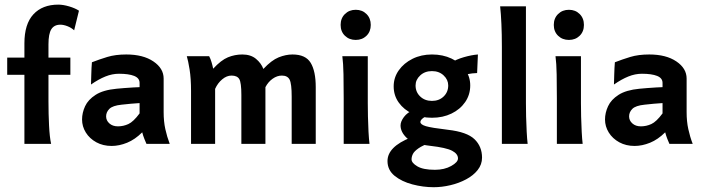

<svg xmlns="http://www.w3.org/2000/svg" viewBox="-20 -613 3002 818"><path d="M84 0V-428.2Q84 -510.7 122.3 -552Q160.6 -593.3 228.5 -593.3Q249 -593.3 274.7 -585.7Q300.3 -578.1 316.4 -567.4L295.9 -483.9Q283.7 -495.1 267.1 -501.5Q250.5 -507.8 237.3 -507.8Q210.9 -507.8 198.7 -488.5Q186.5 -469.2 186.5 -424.3V-180.7Q186.5 -127.4 189 -78.1Q191.4 -28.8 197.8 0ZM10.7 -294.4V-367.7H279.8V-294.4Z M455.6 8.8Q418.9 8.8 390.4 -6.8Q361.8 -22.5 345.7 -48.3Q329.6 -74.2 329.6 -104Q329.6 -132.3 342.5 -160.4Q355.5 -188.5 387.5 -209Q419.4 -229.5 476.1 -234.9Q488.8 -236.3 509 -237.8Q529.3 -239.3 548.3 -240.5Q567.4 -241.7 574.7 -241.7V-259.8Q574.7 -280.3 551.5 -289.6Q528.3 -298.8 486.8 -298.8Q458 -298.8 429 -287.1Q399.9 -275.4 367.7 -252.9Q368.2 -265.1 368.9 -295.2Q369.6 -325.2 371.6 -347.7Q402.8 -359.9 437.3 -370.4Q471.7 -380.9 518.1 -380.9Q589.8 -380.9 633.5 -351.3Q677.2 -321.8 677.2 -278.3V-135.3Q677.2 -95.7 684.3 -63.2Q691.4 -30.8 703.1 0H604Q600.6 -7.8 595.2 -21Q589.8 -34.2 585.9 -49.3Q555.2 -18.6 521.5 -4.9Q487.8 8.8 455.6 8.8ZM482.4 -74.7Q505.4 -74.7 526.9 -84.5Q548.3 -94.2 574.7 -129.9V-173.8Q564 -173.3 538.1 -171.1Q512.2 -168.9 498 -167Q460 -163.1 446 -149.2Q432.1 -135.3 432.1 -117.2Q432.1 -99.6 446 -87.2Q460 -74.7 482.4 -74.7Z M793.9 0V-225.1Q793.9 -278.8 787.8 -316.7Q781.7 -354.5 775.9 -373.5H871.1Q877 -362.8 881.3 -347.9Q885.7 -333 888.2 -320.3Q921.9 -356.9 951.2 -368.9Q980.5 -380.9 1012.2 -380.9Q1048.3 -380.9 1070.6 -362.3Q1092.8 -343.8 1102.1 -319.3Q1136.7 -356.4 1167.2 -368.7Q1197.8 -380.9 1226.1 -380.9Q1282.2 -380.9 1303.7 -345.2Q1325.2 -309.6 1325.2 -241.7V0H1222.7V-201.2Q1222.7 -256.3 1213.9 -273.7Q1205.1 -291 1180.7 -291Q1160.6 -291 1141.6 -277.6Q1122.6 -264.2 1110.8 -241.7V0H1008.3V-208.5Q1008.3 -260.7 999.5 -275.9Q990.7 -291 966.3 -291Q945.8 -291 926.8 -275.1Q907.7 -259.3 896.5 -234.4V0Z M1444.3 0Q1444.3 0 1444.3 -19.8Q1444.3 -39.6 1444.3 -70.3Q1444.3 -101.1 1444.3 -134.3Q1444.3 -167.5 1444.3 -193.8Q1444.3 -247.6 1443.4 -296.1Q1442.4 -344.7 1438.5 -373.5H1546.9V-173.8Q1546.9 -150.4 1547.6 -116.9Q1548.3 -83.5 1550 -51.5Q1551.8 -19.5 1554.2 0ZM1495.6 -442.9Q1467.8 -442.9 1449.5 -460.7Q1431.2 -478.5 1431.2 -506.8Q1431.2 -535.2 1449.5 -553.2Q1467.8 -571.3 1495.6 -571.3Q1523.4 -571.3 1541.5 -553.2Q1559.6 -535.2 1559.6 -506.8Q1559.6 -478.5 1541.5 -460.7Q1523.4 -442.9 1495.6 -442.9Z M1827.6 184.6Q1782.7 184.6 1737.1 172.6Q1691.4 160.6 1661.1 136Q1630.9 111.3 1630.9 73.2Q1630.9 12.2 1730.5 -27.3Q1730.5 -27.3 1743.4 -25.6Q1756.3 -23.9 1773.4 -21.2Q1790.5 -18.6 1804 -14.9Q1817.4 -11.2 1818.4 -7.3Q1780.8 6.3 1762.7 19Q1744.6 31.7 1739 43.2Q1733.4 54.7 1733.4 65.9Q1733.4 81.1 1758.1 95.7Q1782.7 110.4 1833 110.4Q1873.5 110.4 1902.3 94.2Q1931.2 78.1 1931.2 62Q1931.2 42.5 1906.2 29.3Q1881.3 16.1 1813 8.3Q1739.7 0 1713.1 -25.1Q1686.5 -50.3 1686.5 -78.6Q1686.5 -95.2 1700.9 -114.5Q1715.3 -133.8 1741.7 -144.5L1828.1 -127.9Q1796.4 -120.1 1783.7 -110.8Q1771 -101.6 1771 -93.3Q1771 -82.5 1794.4 -75.4Q1817.9 -68.4 1888.2 -60.1Q1969.7 -50.8 2001.7 -19.8Q2033.7 11.2 2033.7 58.6Q2033.7 87.9 2015.1 111.3Q1996.6 134.8 1965.8 151.1Q1935.1 167.5 1898.9 176Q1862.8 184.6 1827.6 184.6ZM1820.3 -111.3Q1774.4 -111.3 1737.5 -128.4Q1700.7 -145.5 1679 -175.8Q1657.2 -206.1 1657.2 -245.1Q1657.2 -282.7 1679 -313.5Q1700.7 -344.2 1737.5 -362.5Q1774.4 -380.9 1820.3 -380.9Q1866.7 -380.9 1903.6 -363.5Q1940.4 -346.2 1961.9 -316.4Q1983.4 -286.6 1983.4 -249Q1983.4 -209.5 1961.9 -178.2Q1940.4 -147 1903.6 -129.2Q1866.7 -111.3 1820.3 -111.3ZM1820.3 -183.1Q1850.6 -183.1 1870.1 -201.9Q1889.6 -220.7 1889.6 -249Q1889.6 -273.4 1870.1 -291.7Q1850.6 -310.1 1820.3 -310.1Q1790 -310.1 1770.3 -291.7Q1750.5 -273.4 1750.5 -249Q1750.5 -220.7 1770.3 -201.9Q1790 -183.1 1820.3 -183.1ZM1922.9 -281.7 1898.9 -344.2Q1923.3 -359.9 1956.3 -369.4Q1989.3 -378.9 2016.1 -380.9L2012.7 -301.8Q1992.7 -301.3 1970.5 -296.9Q1948.2 -292.5 1922.9 -281.7Z M2118.2 0V-413.6Q2118.2 -467.3 2116.2 -510.7Q2114.3 -554.2 2110.8 -585.9H2220.7V-173.8Q2220.7 -150.4 2221.4 -116.9Q2222.2 -83.5 2223.9 -51.8Q2225.6 -20 2228 0Z M2352.5 0Q2352.5 0 2352.5 -19.8Q2352.5 -39.6 2352.5 -70.3Q2352.5 -101.1 2352.5 -134.3Q2352.5 -167.5 2352.5 -193.8Q2352.5 -247.6 2351.6 -296.1Q2350.6 -344.7 2346.7 -373.5H2455.1V-173.8Q2455.1 -150.4 2455.8 -116.9Q2456.5 -83.5 2458.3 -51.5Q2460 -19.5 2462.4 0ZM2403.8 -442.9Q2376 -442.9 2357.7 -460.7Q2339.4 -478.5 2339.4 -506.8Q2339.4 -535.2 2357.7 -553.2Q2376 -571.3 2403.8 -571.3Q2431.6 -571.3 2449.7 -553.2Q2467.8 -535.2 2467.8 -506.8Q2467.8 -478.5 2449.7 -460.7Q2431.6 -442.9 2403.8 -442.9Z M2683.6 8.8Q2647 8.8 2618.4 -6.8Q2589.8 -22.5 2573.7 -48.3Q2557.6 -74.2 2557.6 -104Q2557.6 -132.3 2570.6 -160.4Q2583.5 -188.5 2615.5 -209Q2647.5 -229.5 2704.1 -234.9Q2716.8 -236.3 2737.1 -237.8Q2757.3 -239.3 2776.4 -240.5Q2795.4 -241.7 2802.7 -241.7V-259.8Q2802.7 -280.3 2779.5 -289.6Q2756.3 -298.8 2714.8 -298.8Q2686 -298.8 2657 -287.1Q2627.9 -275.4 2595.7 -252.9Q2596.2 -265.1 2596.9 -295.2Q2597.7 -325.2 2599.6 -347.7Q2630.9 -359.9 2665.3 -370.4Q2699.7 -380.9 2746.1 -380.9Q2817.9 -380.9 2861.6 -351.3Q2905.3 -321.8 2905.3 -278.3V-135.3Q2905.3 -95.7 2912.4 -63.2Q2919.4 -30.8 2931.2 0H2832Q2828.6 -7.8 2823.2 -21Q2817.9 -34.2 2814 -49.3Q2783.2 -18.6 2749.5 -4.9Q2715.8 8.8 2683.6 8.8ZM2710.4 -74.7Q2733.4 -74.7 2754.9 -84.5Q2776.4 -94.2 2802.7 -129.9V-173.8Q2792 -173.3 2766.1 -171.1Q2740.2 -168.9 2726.1 -167Q2688 -163.1 2674.1 -149.2Q2660.2 -135.3 2660.2 -117.2Q2660.2 -99.6 2674.1 -87.2Q2688 -74.7 2710.4 -74.7Z"/></svg>

Font: Harmattan
Style: Bold
Weight: 700
Designer: George W. Nuss III and SIL International
Foundry: SIL International
Version: Version 4.000